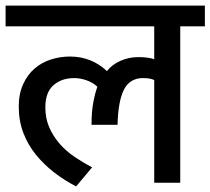

<svg xmlns="http://www.w3.org/2000/svg" viewBox="-30 -653 752 686"><path d="M318 -343Q302 -358 279.5 -366Q257 -374 235 -374Q190 -374 161 -348.5Q132 -323 132 -269Q132 -230 146 -198Q160 -166 183 -139.5Q206 -113 236.5 -92.5Q267 -72 299 -55L242 13Q201 -8 164 -36.5Q127 -65 98.5 -100Q70 -135 53.5 -178Q37 -221 37 -272Q37 -318 52.5 -352Q68 -386 93.5 -408Q119 -430 152 -440.5Q185 -451 220 -451Q259 -451 292.5 -437.5Q326 -424 352 -399Q370 -422 400 -435.5Q430 -449 465 -449Q481 -449 497 -447Q513 -445 521 -441V-559H-10V-633H702V-559H614V0H521V-367Q507 -374 481 -374Q434 -374 413 -333Q392 -292 390 -207H297Q297 -254 303.5 -288Q310 -322 318 -343Z"/></svg>

Font: Ek Mukta Medium
Style: Regular
Weight: 500
Designer: Girish Dalvi and Yashodeep Gholap
Foundry: Ek Type
Version: Version 2.538;PS 1.002;hotconv 16.6.51;makeotf.lib2.5.65220;